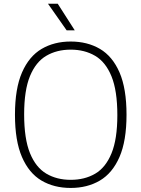

<svg xmlns="http://www.w3.org/2000/svg" viewBox="-20 -964 732 994"><path d="M346 9Q259.5 9 194.8 -29.2Q130 -67.5 93.8 -151Q57.5 -234.5 57.5 -370Q57.5 -505.5 94 -589Q130.5 -672.5 195.5 -710.8Q260.5 -749 346 -749Q432.5 -749 497.5 -710.8Q562.5 -672.5 598.8 -589Q635 -505.5 635 -370Q635 -234.5 598.5 -151Q562 -67.5 497 -29.2Q432 9 346 9ZM346 -33Q418.5 -33 472.8 -64.8Q527 -96.5 557.2 -170Q587.5 -243.5 587.5 -368Q587.5 -494.5 557.2 -568.8Q527 -643 472.5 -675Q418 -707 346 -707Q274 -707 219.8 -675.2Q165.5 -643.5 135.2 -570Q105 -496.5 105 -372Q105 -245.5 135.2 -171.2Q165.5 -97 219.8 -65Q274 -33 346 -33ZM325 -807 228.5 -944.5H279L367 -807Z"/></svg>

Font: Encode Sans SC Condensed Thin ExtraLight
Style: Regular
Weight: 250
Version: Version 3.002